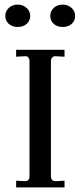

<svg xmlns="http://www.w3.org/2000/svg" viewBox="-20 -813 350 833"><path d="M57 -793Q79 -793 95 -779Q111 -765 111 -744Q111 -723 96 -709.5Q81 -696 57 -696Q33 -696 18 -709.5Q3 -723 3 -744Q3 -765 18.5 -779Q34 -793 57 -793ZM252 -793Q274 -793 290 -779Q306 -765 306 -744Q306 -723 291 -709.5Q276 -696 252 -696Q228 -696 213 -709.5Q198 -723 198 -744Q198 -765 213.5 -779Q229 -793 252 -793ZM50 0V-29L89 -27Q108 -27 108 -49V-548Q108 -557 103 -563.5Q98 -570 89 -569L50 -567V-597H260V-567L221 -569Q212 -570 206.5 -563.5Q201 -557 201 -548V-49Q201 -27 221 -27L260 -29V0Z"/></svg>

Font: Unna
Style: Regular
Weight: 400
Designer: Jorge de Buen U.
Foundry: Omnibus-Type
Version: Version 2.006;PS 002.006;hotconv 1.0.70;makeotf.lib2.5.58329